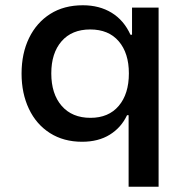

<svg xmlns="http://www.w3.org/2000/svg" viewBox="-20 -530 713 730"><path d="M469 180V-92H463Q441 -45 397.5 -18Q354 9 292 9Q222 9 170 -24Q118 -57 90 -116Q62 -175 62 -250Q62 -327 90.5 -385.5Q119 -444 171 -477Q223 -510 295 -510Q358 -510 404.5 -481.5Q451 -453 476 -398H482V-501H583V180ZM324 -82Q393 -82 431.5 -127.5Q470 -173 470 -251Q470 -328 431.5 -373Q393 -418 323 -418Q253 -418 214 -373Q175 -328 175 -251Q175 -173 214.5 -127.5Q254 -82 324 -82Z"/></svg>

Font: Nunito Sans 6pt SemiBold
Style: Regular
Weight: 600
Version: Version 3.101;gftools[0.9.27]